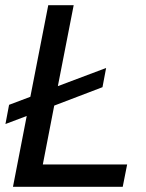

<svg xmlns="http://www.w3.org/2000/svg" viewBox="-20 -720 561 740"><path d="M1 -242 83 -273 30 0H453L470 -86H145L189 -313L375 -384L389 -458L203 -388L264 -700H166L97 -347L15 -316Z"/></svg>

Font: Uncut Sans Medium Italic
Style: Regular
Weight: 500
Italic angle: -11°
Designer: Kasper Nordkvist
Foundry: UNCUT.wtf
Version: Version 1.304;Glyphs 3.2 (3246)